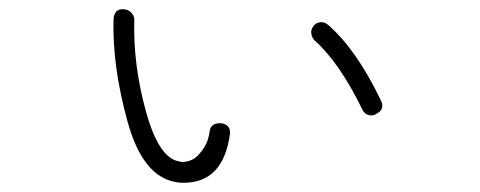

<svg xmlns="http://www.w3.org/2000/svg" viewBox="-20 -454 1040 416"><path d="M378 -58Q369 -58 364 -59Q290 -69 256.5 -190Q223 -311 226 -413Q228 -435 247 -434Q257 -434 264 -427Q271 -420 271 -412Q268 -314 296.5 -211.5Q325 -109 370 -104Q371 -104 373 -103Q397 -103 411.5 -120Q426 -137 430 -150.5Q434 -164 434 -168Q436 -187 456 -187H459Q481 -184 478 -162Q463 -58 378 -58ZM785 -204Q771 -204 765 -217Q715 -319 662 -366Q656 -372 654.5 -381Q653 -390 659.5 -398Q666 -406 676 -406Q684 -406 691 -400Q752 -347 805 -237Q815 -217 795 -207Q790 -204 785 -204Z"/></svg>

Font: Shin Retro Maru Gothic Regular
Style: Regular
Weight: 400
Designer: Iose
Foundry: Typographish
Version: Version 1.002